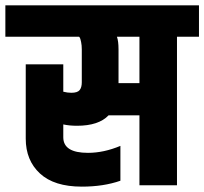

<svg xmlns="http://www.w3.org/2000/svg" viewBox="-60 -691 762 716"><path d="M460 -381V-554H376Q382 -538 382 -507V-382V-381ZM682 -671V-554H600V0H460V-261H345Q308 -222 227 -222Q199 -222 176 -227V-179Q176 -121 268 -121Q327 -121 389 -147V-17Q326 5 245 5Q142 5 89 -44Q36 -93 36 -174V-451H176V-349Q192 -345 206 -345Q229 -345 237 -355Q245 -365 245 -384V-507Q245 -522 242.5 -534Q240 -546 238 -550L235 -554H-40V-671Z"/></svg>

Font: Khand Black
Style: Regular
Weight: 900
Designer: Sanchit Sawaria and Jyotish Sonowal (Devanagari), Satya Rajpurohit (Latin)
Foundry: Indian Type Foundry
Version: Version 2.000;PS 1.0;hotconv 1.0.79;makeotf.lib2.5.61930